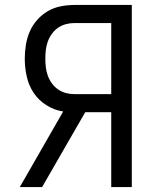

<svg xmlns="http://www.w3.org/2000/svg" viewBox="-20 -755 640 775"><path d="M60 0 235 -305Q200 -310 168 -330Q136 -350 116 -380Q96 -410 88 -446Q80 -482 80 -518Q80 -546 84.5 -574Q89 -602 100 -627.5Q111 -653 130 -674.5Q149 -696 173 -710Q197 -724 225 -729.5Q253 -735 281 -735H512V0H429V-302H324L150 0ZM429 -375V-662H281Q263 -662 246 -657.5Q229 -653 214.5 -643Q200 -633 189.5 -618.5Q179 -604 173 -587.5Q167 -571 165 -553.5Q163 -536 163 -518Q163 -501 165 -483.5Q167 -466 173 -449.5Q179 -433 189.5 -418.5Q200 -404 214.5 -394Q229 -384 246 -379.5Q263 -375 281 -375Z"/></svg>

Font: Iosevka SS04 Extended
Style: Regular
Weight: 400
Width: 7
Monospace: yes
Designer: Belleve Invis
Foundry: Belleve Invis
Version: Version 19.0.0; ttfautohint (v1.8.4)